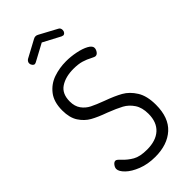

<svg xmlns="http://www.w3.org/2000/svg" viewBox="-296 -1017 1086 1086"><g transform="rotate(-45 247.0 -474.0)"><path d="M137 -848Q133 -846 131 -846Q123 -846 116.5 -854Q110 -862 110 -872Q110 -878 113.5 -884Q117 -890 123 -894L227 -950Q235 -955 244 -955Q253 -955 261 -950L365 -894Q378 -888 378 -871Q378 -861 372 -854Q366 -847 358 -847Q356 -847 352 -849Q350 -850 348 -850L244 -905L140 -849ZM386 -193Q386 -243 364.5 -275Q343 -307 311.5 -324Q280 -341 226 -362Q170 -382 135.5 -401.5Q101 -421 77.5 -457Q54 -493 54 -551Q54 -619 85.5 -659.5Q117 -700 165 -716.5Q213 -733 266 -733Q304 -733 343.5 -725Q383 -717 408.5 -703Q434 -689 434 -672Q434 -660 425.5 -647.5Q417 -635 405 -635Q401 -635 395 -637.5Q389 -640 381 -644Q357 -657 330.5 -665Q304 -673 265 -673Q202 -673 161 -646Q120 -619 120 -557Q120 -518 138.5 -492.5Q157 -467 185 -453Q213 -439 261 -421Q322 -399 360 -377.5Q398 -356 425 -313Q452 -270 452 -199Q452 -96 395 -44.5Q338 7 241 7Q182 7 135 -11.5Q88 -30 62 -55.5Q36 -81 36 -101Q36 -113 45.5 -125.5Q55 -138 66 -138Q71 -138 78 -132.5Q85 -127 92 -119Q118 -91 149.5 -73Q181 -55 237 -55Q308 -55 347 -90.5Q386 -126 386 -193Z"/></g></svg>

Font: Dosis
Style: Regular
Weight: 400
Designer: Edgar Tolentino, Pablo Impallari, Igino Marini
Foundry: Edgar Tolentino, Pablo Impallari, Igino Marini
Version: Version 1.007;Glyphs 3.1.1 (3134)